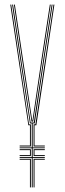

<svg xmlns="http://www.w3.org/2000/svg" viewBox="-20 -820 283 840"><path d="M119 0V-129.2H66V-133.2H119V-171.2H66V-175.2H119V-280H111L68 -564L33 -800H37L72 -564L114 -284H128L170 -564L206 -800H210L174 -564L132 -280H123V-175.2H176V-171.2H123V-133.2H176V-129.2H123V0ZM66 -179.2V-183.2H111V-272H104L25 -800H29L107 -276H115V-179.2ZM118 -288 76 -564 41 -800H45L80 -564L121 -292H122L162 -564L198 -800H202L166 -564L125 -288ZM127 -179.2V-276H135L214 -800H218L139 -272H131V-183.2H176V-179.2ZM66 -137.2V-141.2H111V-163.2H66V-167.2H115V-137.2ZM127 -137.2V-167.2H176V-163.2H131V-141.2H176V-137.2ZM111 0V-121.2H66V-125.2H115V0ZM127 0V-125.2H176V-121.2H131V0Z"/></svg>

Font: Big Shoulders Inline Display Thin
Style: Regular
Weight: 100
Designer: Patric King
Foundry: XO Type Co
Version: Version 1.000